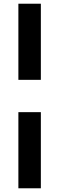

<svg xmlns="http://www.w3.org/2000/svg" viewBox="-20 -816 319 1034"><path d="M79 198V-212H200V198ZM79 -386V-796H200V-386Z"/></svg>

Font: Repo
Style: DemiBold
Weight: 600
Designer: Stefan Peev
Foundry: Context Ltd
Version: Version 001.000